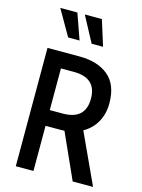

<svg xmlns="http://www.w3.org/2000/svg" viewBox="-137 -1018 814 1097"><g transform="rotate(15 270.0 -470.0)"><path d="M68 0V-700H258Q365 -700 428.2 -647.8Q491.5 -595.5 491.5 -485Q491.5 -422 464.2 -373.8Q437 -325.5 387.5 -298L525 0H404.5L284 -268Q279.5 -267.5 273.2 -267.2Q267 -267 261 -267H172.5V0ZM172.5 -360H249Q383 -360 383 -483.5Q383 -606.5 249 -606.5H172.5ZM373 -788H305.5L224.5 -939.5H325.5ZM234 -788H166.5L79.5 -939.5H180.5Z"/></g></svg>

Font: Cabin Condensed Medium
Style: Regular
Weight: 500
Width: 3
Designer: Pablo Impallari
Foundry: Pablo Impallari. http://www.impallari.com Igino Marini. http://www.ikern.com
Version: Version 3.001; ttfautohint (v1.8.3)